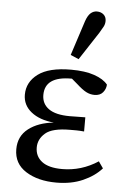

<svg xmlns="http://www.w3.org/2000/svg" viewBox="-55 -810 571 864"><g transform="rotate(5 230.5 -378.5)"><path d="M232 13Q149 13 94.5 -21.5Q40 -56 40 -121Q40 -180 84 -214Q128 -248 198 -255Q133 -261 95 -291.5Q57 -322 57 -369Q57 -426 106 -462.5Q155 -499 255 -499Q318 -499 360 -484.5Q402 -470 421 -446Q420 -426 407 -410.5Q394 -395 369 -395Q349 -395 331 -404.5Q313 -414 289 -436L262 -459H259Q140 -459 140 -375Q140 -335 171.5 -312.5Q203 -290 267 -290Q283 -290 299 -290.5Q315 -291 337 -291V-227Q315 -229 301.5 -229Q288 -229 274 -229Q194 -229 162.5 -202Q131 -175 131 -137Q131 -97 161.5 -73.5Q192 -50 253 -50Q340 -50 415 -99L436 -69Q404 -33 352 -10Q300 13 232 13ZM247 -565 298 -722Q307 -748 319.5 -759Q332 -770 348 -770Q366 -770 378 -759.5Q390 -749 390 -731Q390 -717 384 -705.5Q378 -694 367 -676L284 -549Z"/></g></svg>

Font: Source Serif 4 SmText
Style: Regular
Weight: 400
Designer: Frank Grießhammer
Foundry: Adobe
Version: Version 4.005;hotconv 1.1.0;makeotfexe 2.6.0